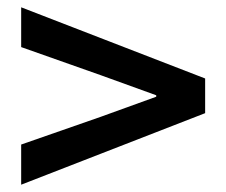

<svg xmlns="http://www.w3.org/2000/svg" viewBox="-20 -638 620 526"><path d="M38 -132V-242L256 -318L408 -373V-377L256 -432L38 -509V-618L542 -423V-328Z"/></svg>

Font: Noto Sans HK SemiBold
Style: Regular
Weight: 600
Version: Version 2.004-H2;hotconv 1.0.118;makeotfexe 2.5.65603